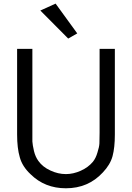

<svg xmlns="http://www.w3.org/2000/svg" viewBox="-20 -1348 725 1057"><path d="M158.2 -1079.1Q158.2 -966.8 158.2 -629.9Q158.2 -586.9 158.2 -569.3Q159.2 -550.8 167 -516.6Q174.8 -484.4 191.4 -461.9Q214.8 -428.7 257.8 -409.2Q299.8 -389.6 342.8 -389.6Q383.8 -389.6 424.8 -408.2Q464.8 -425.8 491.2 -457Q507.8 -477.5 516.6 -508.8Q526.4 -539.1 527.3 -558.6Q528.3 -580.1 528.3 -618.2Q528.3 -626 528.3 -629.9Q528.3 -779.3 528.3 -1079.1Q548.8 -1079.1 612.3 -1079.1Q612.3 -960.9 612.3 -607.4Q612.3 -535.2 599.6 -488.3Q586.9 -441.4 545.9 -398.4Q465.8 -311.5 342.8 -311.5Q226.6 -311.5 148.4 -388.7Q102.5 -431.6 88.9 -482.4Q74.2 -532.2 74.2 -607.4Q74.2 -709 74.2 -913.1Q74.2 -955.1 74.2 -1079.1Q94.7 -1079.1 158.2 -1079.1ZM202.1 -1290Q222.7 -1299.8 286.1 -1328.1Q315.4 -1287.1 405.3 -1164.1Q392.6 -1157.2 355.5 -1135.7Q316.4 -1174.8 202.1 -1290Z"/></svg>

Font: Das Gitter
Style: Book
Weight: 400
Version: Version 006.000